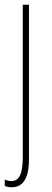

<svg xmlns="http://www.w3.org/2000/svg" viewBox="-22 -547 219 809"><path d="M27 242C67 242 100 216 100 125V-527H74V115C74 179 62 216 26 216C16 216 5 213 -2 209V236C4 239 13 242 27 242Z"/></svg>

Font: Noto Sans Devanagari ExtraCondensed Thin
Style: Regular
Weight: 100
Width: 2
Designer: Jelle Bosma - Monotype Design Team
Foundry: Monotype Imaging Inc.
Version: Version 2.004